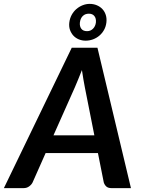

<svg xmlns="http://www.w3.org/2000/svg" viewBox="-60 -969 730 989"><path d="M0 0ZM614.5 0 442 -723H309.5L-40 0H62C72.7 0 82.1 -3 90.2 -9C98.4 -15 104.3 -21.8 108 -29.5L175 -180.5H444.5L474.5 -29.5C477.2 -20.8 481.6 -13.8 487.8 -8.2C493.9 -2.8 502.7 0 514 0ZM215.5 -272 325.5 -519C330.2 -530.3 335.8 -543.6 342.2 -558.8C348.8 -573.9 355.3 -590.3 362 -608C364.7 -590.3 367.2 -574 369.8 -559C372.2 -544 374.7 -530.8 377 -519.5L426 -272ZM297 -853C295.3 -839 296.5 -826.3 300.5 -815C304.5 -803.7 310.3 -793.8 318 -785.5C325.7 -777.2 335 -770.8 346 -766.2C357 -761.8 368.7 -759.5 381 -759.5C394 -759.5 406.7 -761.8 419 -766.2C431.3 -770.8 442.3 -777.2 452 -785.5C461.7 -793.8 469.7 -803.7 476 -815C482.3 -826.3 486.3 -839 488 -853C489.7 -867.3 488.6 -880.4 484.8 -892.2C480.9 -904.1 475.1 -914.2 467.2 -922.5C459.4 -930.8 449.8 -937.3 438.5 -942C427.2 -946.7 415 -949 402 -949C389.7 -949 377.6 -946.7 365.8 -942C353.9 -937.3 343.2 -930.8 333.5 -922.5C323.8 -914.2 315.8 -904.1 309.2 -892.2C302.8 -880.4 298.7 -867.3 297 -853ZM351.5 -853C353.2 -867 358 -878.1 366 -886.2C374 -894.4 384.7 -898.5 398 -898.5C410.3 -898.5 419.8 -894.4 426.2 -886.2C432.8 -878.1 435.3 -867 434 -853C432.3 -840 427.3 -829.3 419 -821C410.7 -812.7 400.5 -808.5 388.5 -808.5C374.8 -808.5 364.9 -812.7 358.8 -821C352.6 -829.3 350.2 -840 351.5 -853Z"/></svg>

Font: Lato
Style: Bold Italic
Weight: 700
Italic angle: -7°
Designer: Lukasz Dziedzic
Foundry: tyPoland Lukasz Dziedzic
Version: Version 2.007; 2014-02-27